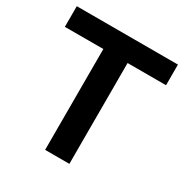

<svg xmlns="http://www.w3.org/2000/svg" viewBox="-166 -852 946 984"><g transform="rotate(30 307.0 -359.5)"><path d="M7.8 -718.8H606.4V-596.7H378.9V0H235.4V-596.7H7.8Z"/></g></svg>

Font: Min Sans Bold
Style: Regular
Weight: 700
Designer: Jinseong-Kim, NotoSansCJK, Nunito
Foundry: Jinseong-Kim
Version: Version 1.400;Glyphs 3.1.2 (3151)